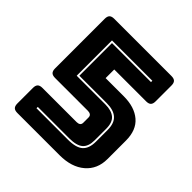

<svg xmlns="http://www.w3.org/2000/svg" viewBox="-188 -872 1023 1023"><g transform="rotate(45 323.5 -360.0)"><path d="M409 0H91Q72 0 63.5 -8.5Q55 -17 55 -36V-153Q55 -172 63.5 -180.5Q72 -189 91 -189H349Q361 -189 368.5 -194.5Q376 -200 376 -212V-251Q376 -263 368.5 -268.5Q361 -274 349 -274H101Q82 -274 73.5 -282.5Q65 -291 65 -310V-684Q65 -703 73.5 -711.5Q82 -720 101 -720H532Q551 -720 559.5 -711.5Q568 -703 568 -684V-565Q568 -546 559.5 -537.5Q551 -529 532 -529H292V-464H429Q510 -464 557 -424Q604 -384 604 -305V-166Q604 -90 551.5 -45Q499 0 409 0ZM145 -90H381Q443 -90 469 -113.5Q495 -137 495 -188V-276Q495 -327 468.5 -350.5Q442 -374 390 -374H184V-620H478V-630H174V-364H390Q436 -364 460.5 -343.5Q485 -323 485 -276V-188Q485 -142 461 -121Q437 -100 381 -100H145Z"/></g></svg>

Font: Bungee Inline
Style: Regular
Weight: 400
Version: Version 1.000;PS 1.0;hotconv 1.0.72;makeotf.lib2.5.5900